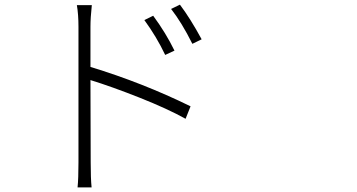

<svg xmlns="http://www.w3.org/2000/svg" viewBox="-20 -773 1540 828"><path d="M732.4 -554.7 692.4 -536.1Q655.3 -614.3 602.5 -686.5L640.6 -705.1Q695.3 -630.9 732.4 -554.7ZM370.1 -657.2V-484.4Q594.7 -416 801.8 -314.5L780.3 -260.7Q703.1 -303.7 582.5 -351.6Q461.9 -399.4 370.1 -427.7L371.1 -72.3Q371.1 -2.9 375 35.2H314.5Q318.4 -2.9 318.4 -72.3V-657.2Q318.4 -710.9 311.5 -751H376Q370.1 -696.3 370.1 -657.2ZM717.8 -734.4 755.9 -752.9Q800.8 -693.4 849.6 -603.5L809.6 -584Q763.7 -675.8 717.8 -734.4Z"/></svg>

Font: Bpmf Zihi Sans Light
Style: Light
Weight: 300
Foundry: But Ko
Version: Version 1.320